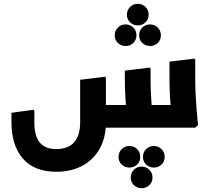

<svg xmlns="http://www.w3.org/2000/svg" viewBox="-20 -669 1108 1006"><path d="M275 231Q160 231 100 162Q40 93 40 -29H160Q160 44 188.5 78Q217 112 275 112Q337 112 368.5 76.5Q400 41 400 -29H535Q535 52 502 110.5Q469 169 410.5 200Q352 231 275 231ZM40 -29V-78L157 -94L160 -86V-29ZM400 -29V-251L532 -267L535 -259V-29ZM479 0V-119H945V0ZM643 0 646 -42Q646 -42 643 -74.5Q640 -107 637 -158Q634 -209 634 -265V-299L766 -315L769 -307V-247Q769 -206 771.5 -165Q774 -124 776.5 -89.5Q779 -55 781.5 -34.5Q784 -14 784 -14L769 0ZM877 0 880 -42Q880 -42 877 -74.5Q874 -107 871 -158Q868 -209 868 -265V-346L1000 -362L1003 -354V-247Q1003 -206 1005.5 -165Q1008 -124 1010.5 -89.5Q1013 -55 1015.5 -34.5Q1018 -14 1018 -14L1003 0ZM638 -428Q614 -428 597.5 -444Q581 -460 581 -484Q581 -508 597.5 -524.5Q614 -541 638 -541Q662 -541 678.5 -524.5Q695 -508 695 -484Q695 -460 678.5 -444Q662 -428 638 -428ZM766 -428Q742 -428 725.5 -444Q709 -460 709 -484Q709 -508 725.5 -524.5Q742 -541 766 -541Q790 -541 806.5 -524.5Q823 -508 823 -484Q823 -460 806.5 -444Q790 -428 766 -428ZM702 -536Q678 -536 661.5 -552Q645 -568 645 -592Q645 -616 661.5 -632.5Q678 -649 702 -649Q726 -649 742.5 -632.5Q759 -616 759 -592Q759 -568 742.5 -552Q726 -536 702 -536ZM658 209Q634 209 617.5 193Q601 177 601 153Q601 129 617.5 112.5Q634 96 658 96Q682 96 698.5 112.5Q715 129 715 153Q715 177 698.5 193Q682 209 658 209ZM786 209Q762 209 745.5 193Q729 177 729 153Q729 129 745.5 112.5Q762 96 786 96Q810 96 826.5 112.5Q843 129 843 153Q843 177 826.5 193Q810 209 786 209ZM722 317Q698 317 681.5 301Q665 285 665 261Q665 237 681.5 220.5Q698 204 722 204Q746 204 762.5 220.5Q779 237 779 261Q779 285 762.5 301Q746 317 722 317Z"/></svg>

Font: Fustat ExtraBold
Style: Regular
Weight: 800
Designer: Mohamed Gaber, Khaled Hosny, Laura Garcia Mut
Foundry: Kief Type Foundry, Alif Type Foundry, Hard Type Foundry
Version: Version 1.007